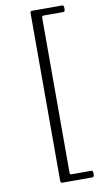

<svg xmlns="http://www.w3.org/2000/svg" viewBox="-100 -793 543 1012"><g transform="rotate(-10 171.0 -287.0)"><path d="M318.8 155.3Q318.8 137.7 311 137.7H201.7Q194.8 137.7 194.8 124V-701.2Q194.8 -711.9 204.6 -711.9H311Q318.8 -711.9 318.8 -729.5Q318.8 -747.1 311 -747.1H148.4Q138.7 -747.1 138.7 -737.8V162.1Q139.2 172.9 149.4 172.9H311Q318.8 172.9 318.8 155.3Z"/></g></svg>

Font: JuniusX Light
Style: Regular
Weight: 300
Designer: Peter S. Baker
Foundry: Briery Creek Software
Version: Version 1.008